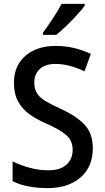

<svg xmlns="http://www.w3.org/2000/svg" viewBox="-20 -1054 541 991"><path d="M459 -288Q459 -193 395.5 -138Q332 -83 225 -83Q173 -83 126.5 -92Q80 -101 45 -119V-221Q83 -202 131.5 -188.5Q180 -175 229 -175Q292 -175 323.5 -204.5Q355 -234 355 -280Q355 -328 322.5 -356.5Q290 -385 215 -418Q169 -438 132 -464.5Q95 -491 73.5 -530Q52 -569 52 -627Q52 -685 78.5 -727.5Q105 -770 153.5 -793.5Q202 -817 267 -817Q318 -817 363 -806Q408 -795 449 -776L416 -686Q378 -704 341 -714Q304 -724 266 -724Q213 -724 185 -697.5Q157 -671 157 -629Q157 -596 170 -574Q183 -552 212 -534Q241 -516 290 -494Q372 -457 415.5 -411.5Q459 -366 459 -288ZM417 -1024Q403 -1005 377 -976.5Q351 -948 322 -920Q293 -892 270 -874H202V-886Q226 -918 253 -959Q280 -1000 298 -1034H417Z"/></svg>

Font: Noto Sans Telugu UI SemiCondensed Medium
Style: Regular
Weight: 500
Width: 4
Designer: Jelle Bosma - Monotype Design Team
Foundry: Monotype Imaging Inc.
Version: Version 2.005; ttfautohint (v1.8.4.7-5d5b)